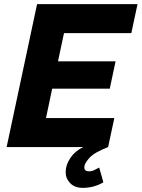

<svg xmlns="http://www.w3.org/2000/svg" viewBox="-20 -710 684 927"><path d="M12 0 159 -690H644L614 -550H289L260 -414H538L510 -282H232L202 -140H532L502 0ZM297 121Q297 87 319.5 53Q342 19 382 0H502Q435 26 411 53Q387 80 387 97Q387 117 409 117Q423 117 434.5 111.5Q446 106 459 99L479 170Q462 181 436 189Q410 197 380 197Q341 197 319 174.5Q297 152 297 121Z"/></svg>

Font: Radio Canada
Style: Bold Italic
Weight: 700
Italic angle: -12°
Designer: Charles Daoud, Etienne Aubert Bonn, Alexandre Saumier Demers, Jacques Le Bailly
Foundry: Radio-Canada
Version: Version 2.104; ttfautohint (v1.8.4.7-5d5b);gftools[0.9.28.de